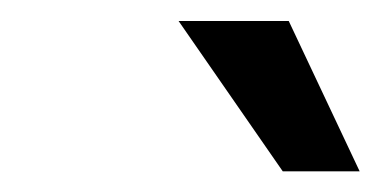

<svg xmlns="http://www.w3.org/2000/svg" viewBox="-20 -720 363 183"><path d="M150.2 -700H255.2L322.8 -556.7H249.5Z"/></svg>

Font: Epunda Slab Light
Style: Italic
Weight: 300
Italic angle: -12°
Designer: Simon Atzbach
Foundry: typofactur
Version: Version 1.102